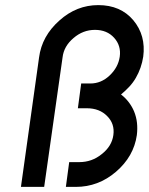

<svg xmlns="http://www.w3.org/2000/svg" viewBox="-20 -732 583 752"><path d="M365 -712Q280 -712 213 -652Q144 -591 133 -507L62 0H153L225 -507Q230 -551 268 -583Q305 -615 352 -615Q399 -615 427 -584Q455 -553 449 -510Q443 -468 409 -436Q376 -405 334 -405H298L285 -308H320Q370 -308 400 -277Q430 -247 424 -203Q418 -159 378 -128Q340 -97 290 -97H251L238 0H277Q365 0 434 -59Q504 -119 516 -203Q519 -228 516.5 -251Q514 -274 505 -296Q497 -315 484 -332Q471 -349 454 -362Q471 -376 486 -392Q501 -408 512 -427Q534 -465 541 -510Q552 -593 502 -653Q452 -712 365 -712Z"/></svg>

Font: Unageo
Style: Medium-Italic
Weight: 500
Designer: Richard Sepsi
Foundry: Richard Sepsi
Version: Version 2.000